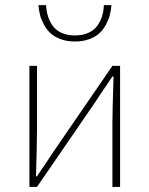

<svg xmlns="http://www.w3.org/2000/svg" viewBox="-20 -738 590 758"><path d="M96.2 0V-478H126V-224.1Q126 -169.9 122.1 -42H126Q136.2 -56.6 161.1 -93.8Q186 -130.9 195.8 -146L423.8 -478H454.1V0H423.8V-253.9Q423.8 -292 428.2 -436H423.8Q413.6 -421.4 388.7 -384.3Q363.8 -347.2 354 -332L126 0ZM131.8 -717.8H162.1Q163.1 -694.3 169.2 -674.3Q175.3 -654.3 187.7 -636.5Q200.2 -618.7 222.9 -608.4Q245.6 -598.1 275.9 -598.1Q306.2 -598.1 328.9 -608.4Q351.6 -618.7 364.3 -636.5Q377 -654.3 383.1 -674.3Q389.2 -694.3 390.1 -717.8H419.9Q418.5 -697.8 413.8 -679.4Q409.2 -661.1 398.7 -641.4Q388.2 -621.6 372.8 -607.2Q357.4 -592.8 332.5 -583.5Q307.6 -574.2 275.9 -574.2Q244.1 -574.2 219.2 -583.5Q194.3 -592.8 179 -607.2Q163.6 -621.6 153.1 -641.4Q142.6 -661.1 137.9 -679.4Q133.3 -697.8 131.8 -717.8Z"/></svg>

Font: Source Sans 3 ExtraLight
Style: Regular
Weight: 200
Designer: Paul D. Hunt
Foundry: Adobe
Version: Version 3.052;hotconv 1.1.0;makeotfexe 2.6.0